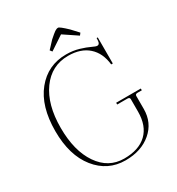

<svg xmlns="http://www.w3.org/2000/svg" viewBox="-189 -905 950 1033"><g transform="rotate(-30 286.0 -388.0)"><path d="M239 -692 229 -705 270 -749Q297 -773 308 -780.5Q319 -788 329 -788Q338 -788 381 -747L420 -705L410 -692L325 -749ZM288 12Q178 12 108 -75.5Q38 -163 38 -313Q38 -467 109 -554.5Q180 -642 294 -642Q337 -642 373.5 -631Q410 -620 432.5 -609Q455 -598 464 -598Q478 -598 480 -619L481 -636H488V-474H478Q470 -548 424 -589Q378 -630 300 -630Q196 -630 134 -544Q72 -458 72 -314Q72 -171 130.5 -85.5Q189 0 286 0Q378 0 427 -47Q476 -94 476 -182V-259Q476 -271 462 -271H398V-282H551V-271H524Q510 -271 510 -259V-179Q510 -94 448 -41Q386 12 288 12Z"/></g></svg>

Font: Arapey Thin-Display
Style: Regular
Weight: 100
Designer: Eduardo Rodriguez Tunni
Foundry: Eduardo Rodriguez Tunni
Version: Version 4.000